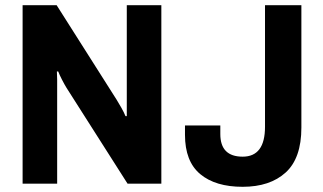

<svg xmlns="http://www.w3.org/2000/svg" viewBox="-20 -707 1243 739"><path d="M67 0V-687H198L429 -323Q436 -312 447 -292.5Q458 -273 463 -260H468Q468 -277 468 -294Q468 -311 468 -323V-687H601V0H471L236 -369Q228 -382 218.5 -400.5Q209 -419 204 -432H199Q200 -417 200 -400.5Q200 -384 200 -369V0ZM914 12Q809 12 750.5 -37Q692 -86 692 -188V-224H828V-191Q828 -104 914 -104Q1000 -104 1000 -219V-687H1140V-216Q1140 -98 1079.5 -43Q1019 12 914 12Z"/></svg>

Font: Archivo SemiCondensed
Style: Bold
Weight: 680
Width: 4
Designer: Hector Gatti
Foundry: Omnibus-Type
Version: Version 2.001; ttfautohint (v1.8.3)